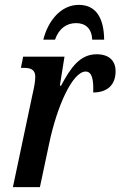

<svg xmlns="http://www.w3.org/2000/svg" viewBox="-20 -769 495 789"><path d="M158 -606H206C223 -654 255 -674 293 -674C331 -674 357 -652 359 -606H408C407 -696 374 -749 304 -749C229 -749 177 -682 158 -606ZM33 0H144L182 -179C214 -332 278 -475 332 -475C358 -475 365 -442 363 -389C423 -389 455 -422 455 -476C455 -518 430 -546 377 -546C308 -546 270 -490 231 -417H226L245 -536H75L66 -490H80C102 -490 125 -485 125 -454C125 -436 121 -413 114 -383Z"/></svg>

Font: Noto Serif Condensed Semi
Style: Italic
Weight: 600
Width: 3
Italic angle: -12°
Designer: Monotype Design Team
Foundry: Monotype Imaging Inc.
Version: Version 1.901